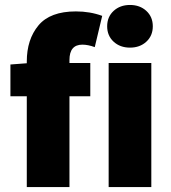

<svg xmlns="http://www.w3.org/2000/svg" viewBox="-20 -754 688 774"><path d="M570 -586Q544 -562 504 -562Q464 -562 438 -586Q412 -610 412 -648Q412 -686 438 -710Q464 -734 504 -734Q544 -734 570 -710Q596 -686 596 -648Q596 -610 570 -586ZM88 -506Q88 -595 135 -651.5Q182 -708 286 -708Q343 -708 392 -690L362 -564Q335 -574 312 -574Q260 -574 260 -512V-500H344V-366H260V0H88V-366H22V-494L88 -499ZM418 0V-500H590V0Z"/></svg>

Font: Assistant ExtraBold
Style: Regular
Weight: 800
Designer: Hebrew By Ben Nathan, Latin by Paul Hunt
Version: Version 2.001;PS 002.001;hotconv 1.0.88;makeotf.lib2.5.64775